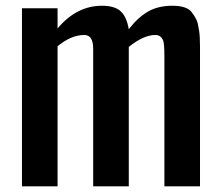

<svg xmlns="http://www.w3.org/2000/svg" viewBox="-20 -654 774 674"><path d="M432.1 0H307.1V-482.9Q307.1 -531.2 275.9 -531.2Q230 -531.2 182.1 -491.7V0H57.1V-625H182.1V-554.2Q249 -633.8 337.9 -633.8Q382.8 -633.8 403.8 -614.3Q424.8 -594.7 432.1 -551.3Q462.9 -591.8 498.5 -612.8Q534.2 -633.8 585 -633.8Q635.7 -633.8 652.8 -611.3Q669.9 -588.9 673.8 -573.2Q677.2 -557.1 678.7 -547.9Q682.1 -526.4 682.1 -492.2V0H557.1V-456.1Q557.1 -498.5 553.2 -510.3Q545.9 -530.8 525.9 -531.2Q483.9 -531.2 432.1 -489.3Z"/></svg>

Font: Oswald
Style: Book
Weight: 400
Designer: vernon adams
Foundry: vernon adams
Version: Version 1.000